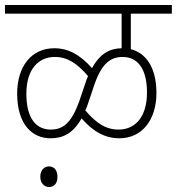

<svg xmlns="http://www.w3.org/2000/svg" viewBox="-20 -642 711 772"><path d="M0 -587H469V-448C422 -447 383 -428 350 -368C301 -423 254 -448 198 -448C106 -448 49 -374 49 -266C49 -141 110 -86 183 -86C232 -86 273 -104 308 -166C356 -111 404 -86 460 -86C552 -86 609 -161 609 -268C609 -374 564 -430 506 -444V-587H671V-622H0ZM333 -223 360 -303C389 -386 424 -413 473 -413C528 -413 571 -373 571 -270C571 -171 523 -121 457 -121C405 -121 367 -147 323 -198C327 -206 330 -214 333 -223ZM86 -265C86 -364 135 -413 200 -413C252 -413 290 -387 334 -336C330 -328 327 -319 324 -310L298 -233C267 -148 234 -121 184 -121C129 -121 86 -161 86 -265ZM142 69C142 95 159 110 177 110C197 110 211 96 211 69C211 43 198 27 177 27C157 27 142 43 142 69Z"/></svg>

Font: Noto Sans Devanagari UI SemiCondensed ExtraLight
Style: Regular
Weight: 200
Width: 4
Designer: Jelle Bosma - Monotype Design Team
Foundry: Monotype Imaging Inc.
Version: Version 2.004